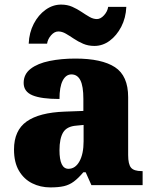

<svg xmlns="http://www.w3.org/2000/svg" viewBox="-20 -806 666 836"><path d="M199 10Q156 10 120 -8Q84 -26 62.5 -62.5Q41 -99 41 -155Q41 -238 96 -277Q151 -316 262 -320L343 -323V-375Q343 -431 330 -456.5Q317 -482 291 -482Q267 -482 253 -455Q239 -428 239 -375Q160 -375 121.5 -391Q83 -407 83 -445Q83 -483 113.5 -506.5Q144 -530 195.5 -540.5Q247 -551 308 -551Q423 -551 480.5 -513.5Q538 -476 538 -383V-131Q538 -91 550.5 -76Q563 -61 597 -61H601V0H378L353 -56H343Q321 -30 301.5 -15.5Q282 -1 258.5 4.5Q235 10 199 10ZM278 -71Q308 -71 326 -103.5Q344 -136 344 -191V-262L313 -259Q271 -256 255 -229.5Q239 -203 239 -152Q239 -71 278 -71ZM391 -606Q364 -606 342 -615.5Q320 -625 301.5 -637.5Q283 -650 266.5 -659.5Q250 -669 234 -669Q217 -669 202.5 -652.5Q188 -636 185 -616H105Q107 -664 127 -702.5Q147 -741 178.5 -763.5Q210 -786 246 -786Q273 -786 294.5 -776.5Q316 -767 334.5 -754.5Q353 -742 369.5 -732.5Q386 -723 402 -723Q418 -723 433 -739.5Q448 -756 451 -776H530Q528 -728 508 -689.5Q488 -651 457.5 -628.5Q427 -606 391 -606Z"/></svg>

Font: Noto Serif Ethiopic Black
Style: Regular
Weight: 900
Designer: Monotype Design Team
Foundry: Monotype Imaging Inc.
Version: Version 2.102; ttfautohint (v1.8.4.7-5d5b)